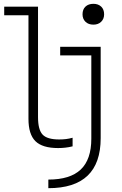

<svg xmlns="http://www.w3.org/2000/svg" viewBox="-20 -765 640 1005"><path d="M284 10Q202 10 165.5 -26Q129 -62 129 -143V-685H2V-730H179V-152Q179 -86 203 -60.5Q227 -35 290 -35Q308 -35 325 -37Q342 -39 360 -44V1Q340 6 321 8Q302 10 284 10ZM233 175Q347 175 402.5 122.5Q458 70 458 -39V-475H295V-520H507V-42Q507 89 438.5 154.5Q370 220 233 220ZM469 -636Q443 -636 427.5 -651Q412 -666 412 -690Q412 -716 427.5 -730.5Q443 -745 469 -745Q494 -745 509.5 -730.5Q525 -716 525 -690Q525 -666 509.5 -651Q494 -636 469 -636Z"/></svg>

Font: M PLUS Code Latin Expanded Light
Style: Regular
Weight: 300
Width: 7
Designer: Coji Morishita
Foundry: UNDERFOREST DESIGN
Version: Version 1.002; ttfautohint (v1.8.3)